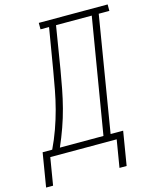

<svg xmlns="http://www.w3.org/2000/svg" viewBox="-193 -821 852 1064"><g transform="rotate(-15 233.0 -289.0)"><path d="M-23 157H-63L-31 -37H24Q48 -87 67 -140Q86 -193 100 -246Q114 -299 124 -352.5Q134 -406 143 -459L183 -698H134V-735H529V-698H468L359 -37H431L399 157H358L384 0H3ZM68 -37H318L428 -698H223L183 -453Q174 -400 164 -347.5Q154 -295 140.5 -243Q127 -191 108.5 -139Q90 -87 68 -37Z"/></g></svg>

Font: Iosevka Slab Extralight
Style: Italic
Weight: 200
Italic angle: -9°
Monospace: yes
Designer: Belleve Invis
Foundry: Belleve Invis
Version: Version 11.1.1; ttfautohint (v1.8.3)